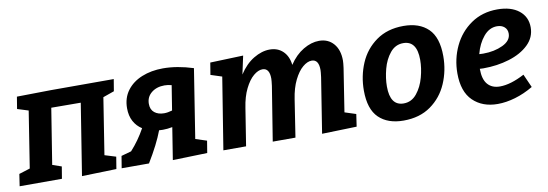

<svg xmlns="http://www.w3.org/2000/svg" viewBox="-56 -842 3282 1149"><g transform="rotate(-10 1584.5 -267.0)"><path d="M657 -534 645 -462 577 -438 523 -95 591 -74 579 -1 369 5 438 -429 259 -430 205 -92 260 -73 248 0H-9L2 -73L69 -94L123 -437L56 -458L68 -531L274 -534Z M1075 -96 1143 -74 1131 -1 921 5 952 -190Q922 -184 894 -184Q879 -184 871 -185Q841 -105 777 0H611L623 -73L684 -90Q735 -146 773 -215Q741 -235 723 -268.5Q705 -302 705 -348Q705 -410 738 -454.5Q771 -499 828.5 -522.5Q886 -546 958 -546Q1043 -546 1141 -515ZM968 -288 992 -438Q970 -444 949 -444Q901 -444 869.5 -418.5Q838 -393 838 -351Q838 -316 860.5 -298Q883 -280 919 -280Q941 -280 968 -288Z M1982 -98 2050 -76 2039 -1 1828 5 1881 -330Q1885 -362 1885 -373Q1885 -437 1842 -437Q1816 -437 1787.5 -413Q1759 -389 1735.5 -341.5Q1712 -294 1702 -227L1667 0H1529L1582 -330Q1586 -362 1586 -373Q1586 -437 1543 -437Q1517 -437 1488.5 -413Q1460 -389 1436.5 -341.5Q1413 -294 1403 -227L1367 0H1229L1299 -436L1231 -458L1243 -531L1444 -538L1420 -427Q1458 -486 1508 -516Q1558 -546 1606 -546Q1655 -546 1686.5 -515.5Q1718 -485 1724 -432Q1761 -488 1810 -517Q1859 -546 1906 -546Q1961 -546 1994 -508Q2027 -470 2027 -405Q2027 -391 2023 -361Z M2623 -327Q2623 -239 2589.5 -161.5Q2556 -84 2488.5 -36Q2421 12 2323 12Q2227 12 2173 -40.5Q2119 -93 2119 -206Q2119 -294 2152 -371.5Q2185 -449 2253 -497.5Q2321 -546 2419 -546Q2515 -546 2569 -493.5Q2623 -441 2623 -327ZM2259 -206Q2259 -89 2341 -89Q2389 -89 2421 -128.5Q2453 -168 2468 -223.5Q2483 -279 2483 -329Q2483 -445 2400 -445Q2352 -445 2320 -406Q2288 -367 2273.5 -311.5Q2259 -256 2259 -206Z M2825 -214V-213Q2825 -150 2851.5 -119.5Q2878 -89 2926 -89Q2991 -89 3076 -134L3112 -53Q3058 -21 3002 -4.5Q2946 12 2895 12Q2802 12 2745 -43.5Q2688 -99 2688 -210Q2688 -298 2724.5 -375Q2761 -452 2829.5 -499Q2898 -546 2989 -546Q3072 -546 3120 -508Q3168 -470 3168 -406Q3168 -345 3123 -301.5Q3078 -258 3004.5 -235.5Q2931 -213 2846 -213Q2831 -213 2825 -214ZM2837 -301Q2845 -300 2861 -300Q2929 -300 2980.5 -324.5Q3032 -349 3032 -392Q3032 -417 3015 -432Q2998 -447 2970 -447Q2923 -447 2888 -405Q2853 -363 2837 -301Z"/></g></svg>

Font: Bitter Pro
Style: Bold Italic
Weight: 700
Italic angle: -9°
Designer: Sol Matas, and Bitter project Authors
Foundry: Sol Matas
Version: Version 1.010